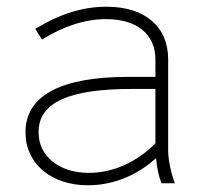

<svg xmlns="http://www.w3.org/2000/svg" viewBox="-20 -546 614 572"><path d="M242 6C315 6 387 -22 445 -75C447 -48 453 -20 461 0H501C490 -28 481 -69 481 -98V-369C481 -467 412 -526 297 -526C225 -526 155 -503 85 -460L105 -428C169 -468 234 -489 295 -489H296C388 -489 443 -444 443 -369V-317H361C160 -317 56 -260 56 -153V-151C56 -59 132 6 242 6ZM244 -31C156 -31 95 -81 95 -151V-153C95 -240 184 -281 372 -281H443V-119C387 -63 318 -31 244 -31Z"/></svg>

Font: Fixel Display ExtraLight
Style: Regular
Weight: 200
Designer: AlfaBravo + MacPaw
Foundry: Kyrylo Tkachov, Marchela Mozhyna, Serhii Makarenko, Maria Weinstein, Zakhar Kryvoshyya
Version: Version 1.211